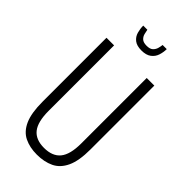

<svg xmlns="http://www.w3.org/2000/svg" viewBox="-270 -937 1016 1016"><g transform="rotate(45 238.0 -428.5)"><path d="M235 12Q182 12 142 -7.5Q102 -27 80.5 -75Q59 -123 59 -208V-686H116V-196Q116 -114 145.5 -77Q175 -40 237 -40Q300 -40 330 -77Q360 -114 360 -196V-686H417V-208Q417 -123 394.5 -75Q372 -27 331 -7.5Q290 12 235 12ZM237 -769Q202 -769 183 -784Q164 -799 157.5 -822.5Q151 -846 151 -869H182Q184 -858 187.5 -843Q191 -828 202.5 -817Q214 -806 239 -806Q264 -806 275.5 -817Q287 -828 291 -843Q295 -858 296 -869H327Q327 -846 319.5 -822.5Q312 -799 292 -784Q272 -769 237 -769Z"/></g></svg>

Font: Archivo ExtraCondensed ExtraLight
Style: Regular
Weight: 250
Width: 2
Designer: Hector Gatti
Foundry: Omnibus-Type
Version: Version 2.001